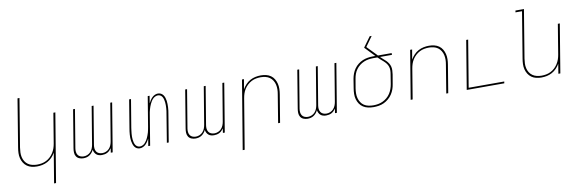

<svg xmlns="http://www.w3.org/2000/svg" viewBox="-60 -1272 6120 2024"><g transform="rotate(-10 3000.0 -260.0)"><path d="M388 215 441 -105Q427 -79 405 -56Q383 -33 356 -18.5Q329 -4 300 2Q271 8 242 8Q213 8 186 1.5Q159 -5 137 -20.5Q115 -36 100.5 -59.5Q86 -83 79.5 -109.5Q73 -136 74 -165Q75 -194 80 -223L164 -735H185L100 -220Q96 -194 95 -168Q94 -142 99.5 -117.5Q105 -93 118 -72Q131 -51 151 -37Q171 -23 196 -17Q221 -11 247 -11Q271 -11 296 -15.5Q321 -20 345 -32Q369 -44 388.5 -62.5Q408 -81 422 -103Q436 -125 444.5 -149.5Q453 -174 457 -199L510 -520H531L409 215Z M739 8Q716 8 695.5 -0.5Q675 -9 663.5 -27Q652 -45 651 -68Q650 -91 654 -114L721 -520H741L673 -110Q670 -91 672 -72.5Q674 -54 683.5 -39.5Q693 -25 710 -18Q727 -11 746 -11Q766 -11 785.5 -19Q805 -27 819.5 -42.5Q834 -58 842 -78Q850 -98 853 -117L920 -520H940L872 -110Q869 -91 871 -72.5Q873 -54 882.5 -39.5Q892 -25 909 -18Q926 -11 945 -11Q965 -11 984.5 -19Q1004 -27 1018.5 -42.5Q1033 -58 1041 -78Q1049 -98 1052 -117L1119 -520H1139L1053 0H1033L1040 -47Q1031 -34 1020 -23Q1009 -12 995.5 -5Q982 2 967 5Q952 8 938 8Q921 8 906 4Q891 0 879 -10Q867 -20 860 -34Q853 -48 850 -64Q843 -48 831.5 -34Q820 -20 805 -10Q790 0 773 4Q756 8 739 8Z M1343 8Q1325 8 1310.5 0Q1296 -8 1287 -21.5Q1278 -35 1273 -51Q1268 -67 1265 -84Q1262 -101 1262 -118Q1262 -135 1263 -152.5Q1264 -170 1266.5 -188Q1269 -206 1272 -223L1321 -520H1341L1291 -220Q1289 -205 1287 -189.5Q1285 -174 1283.5 -158.5Q1282 -143 1282 -127.5Q1282 -112 1283.5 -97Q1285 -82 1288.5 -67.5Q1292 -53 1299 -40Q1306 -27 1319 -19Q1332 -11 1347 -11Q1361 -11 1375.5 -17.5Q1390 -24 1400.5 -35Q1411 -46 1419.5 -59Q1428 -72 1434 -85.5Q1440 -99 1445.5 -113.5Q1451 -128 1455 -142Q1459 -156 1461.5 -170Q1464 -184 1467 -199L1520 -520H1540L1527 -442Q1535 -458 1545 -473Q1555 -488 1567.5 -500.5Q1580 -513 1596.5 -520.5Q1613 -528 1630 -528Q1648 -528 1662.5 -520Q1677 -512 1686.5 -498.5Q1696 -485 1701 -469Q1706 -453 1708.5 -436Q1711 -419 1711 -402Q1711 -385 1710.5 -367.5Q1710 -350 1707.5 -332Q1705 -314 1702 -297L1653 0H1633L1682 -300Q1685 -315 1687 -330.5Q1689 -346 1690 -361.5Q1691 -377 1691 -392.5Q1691 -408 1689.5 -423Q1688 -438 1684.5 -452.5Q1681 -467 1674 -480Q1667 -493 1654.5 -501Q1642 -509 1627 -509Q1613 -509 1598.5 -502.5Q1584 -496 1573 -485Q1562 -474 1554 -461Q1546 -448 1539.5 -434.5Q1533 -421 1528 -406.5Q1523 -392 1519 -378Q1515 -364 1512 -350Q1509 -336 1507 -321L1454 0H1434L1447 -78Q1439 -62 1429 -47Q1419 -32 1406.5 -19.5Q1394 -7 1377 0.5Q1360 8 1343 8Z M1939 8Q1916 8 1895.5 -0.5Q1875 -9 1863.5 -27Q1852 -45 1851 -68Q1850 -91 1854 -114L1921 -520H1941L1873 -110Q1870 -91 1872 -72.5Q1874 -54 1883.5 -39.5Q1893 -25 1910 -18Q1927 -11 1946 -11Q1966 -11 1985.5 -19Q2005 -27 2019.5 -42.5Q2034 -58 2042 -78Q2050 -98 2053 -117L2120 -520H2140L2072 -110Q2069 -91 2071 -72.5Q2073 -54 2082.5 -39.5Q2092 -25 2109 -18Q2126 -11 2145 -11Q2165 -11 2184.5 -19Q2204 -27 2218.5 -42.5Q2233 -58 2241 -78Q2249 -98 2252 -117L2319 -520H2339L2253 0H2233L2240 -47Q2231 -34 2220 -23Q2209 -12 2195.5 -5Q2182 2 2167 5Q2152 8 2138 8Q2121 8 2106 4Q2091 0 2079 -10Q2067 -20 2060 -34Q2053 -48 2050 -64Q2043 -48 2031.5 -34Q2020 -20 2005 -10Q1990 0 1973 4Q1956 8 1939 8Z M2407 215 2529 -520H2550L2532 -415Q2547 -441 2568.5 -464Q2590 -487 2617 -501.5Q2644 -516 2673 -522Q2702 -528 2731 -528Q2760 -528 2787.5 -521.5Q2815 -515 2837 -499.5Q2859 -484 2873 -460.5Q2887 -437 2893.5 -410.5Q2900 -384 2899.5 -355Q2899 -326 2894 -297L2845 0H2824L2873 -300Q2878 -326 2878.5 -352Q2879 -378 2873.5 -402.5Q2868 -427 2855 -448Q2842 -469 2822.5 -483Q2803 -497 2778 -503Q2753 -509 2727 -509Q2703 -509 2677.5 -504.5Q2652 -500 2628.5 -488Q2605 -476 2585 -457.5Q2565 -439 2551 -417Q2537 -395 2529 -370.5Q2521 -346 2517 -321L2428 215Z M3139 8Q3116 8 3095.5 -0.5Q3075 -9 3063.5 -27Q3052 -45 3051 -68Q3050 -91 3054 -114L3121 -520H3141L3073 -110Q3070 -91 3072 -72.5Q3074 -54 3083.5 -39.5Q3093 -25 3110 -18Q3127 -11 3146 -11Q3166 -11 3185.5 -19Q3205 -27 3219.5 -42.5Q3234 -58 3242 -78Q3250 -98 3253 -117L3320 -520H3340L3272 -110Q3269 -91 3271 -72.5Q3273 -54 3282.5 -39.5Q3292 -25 3309 -18Q3326 -11 3345 -11Q3365 -11 3384.5 -19Q3404 -27 3418.5 -42.5Q3433 -58 3441 -78Q3449 -98 3452 -117L3519 -520H3539L3453 0H3433L3440 -47Q3431 -34 3420 -23Q3409 -12 3395.5 -5Q3382 2 3367 5Q3352 8 3338 8Q3321 8 3306 4Q3291 0 3279 -10Q3267 -20 3260 -34Q3253 -48 3250 -64Q3243 -48 3231.5 -34Q3220 -20 3205 -10Q3190 0 3173 4Q3156 8 3139 8Z M3846 8Q3816 8 3787.5 2Q3759 -4 3735.5 -19Q3712 -34 3696.5 -57Q3681 -80 3673.5 -107Q3666 -134 3666.5 -164Q3667 -194 3672 -223L3688 -323Q3693 -351 3703 -377.5Q3713 -404 3730 -428Q3747 -452 3770.5 -470.5Q3794 -489 3820.5 -500Q3847 -511 3875 -515.5Q3903 -520 3930 -520H3956L3855 -626L3934 -735H3955L3879 -629L3978 -527Q3979 -525 3980.5 -523.5Q3982 -522 3984 -520H4131V-501H4003Q4016 -487 4031.5 -474.5Q4047 -462 4061 -448Q4075 -434 4086 -417Q4097 -400 4102 -380.5Q4107 -361 4106 -339.5Q4105 -318 4102 -297L4085 -197Q4081 -169 4071.5 -142Q4062 -115 4046 -90.5Q4030 -66 4006.5 -46Q3983 -26 3956.5 -13.5Q3930 -1 3901.5 3.5Q3873 8 3846 8ZM3847 -11Q3872 -11 3897.5 -15.5Q3923 -20 3947.5 -31.5Q3972 -43 3993 -61Q4014 -79 4028.5 -101.5Q4043 -124 4052 -149.5Q4061 -175 4065 -200L4081 -300Q4085 -321 4085.5 -342.5Q4086 -364 4079.5 -383.5Q4073 -403 4061 -418.5Q4049 -434 4034 -447.5Q4019 -461 4003.5 -474Q3988 -487 3975 -501H3930Q3905 -501 3879.5 -497Q3854 -493 3829.5 -482.5Q3805 -472 3783.5 -455Q3762 -438 3746.5 -416.5Q3731 -395 3722 -370Q3713 -345 3709 -320L3692 -220Q3688 -194 3687.5 -167Q3687 -140 3693.5 -115.5Q3700 -91 3713.5 -70Q3727 -49 3747.5 -35.5Q3768 -22 3794 -16.5Q3820 -11 3847 -11Z M4243 0 4329 -520H4350L4332 -415Q4347 -441 4368.5 -464Q4390 -487 4417 -501.5Q4444 -516 4473 -522Q4502 -528 4531 -528Q4560 -528 4587.5 -521.5Q4615 -515 4637 -499.5Q4659 -484 4673 -460.5Q4687 -437 4693.5 -410.5Q4700 -384 4699.5 -355Q4699 -326 4694 -297L4645 0H4624L4673 -300Q4678 -326 4678.5 -352Q4679 -378 4673.5 -402.5Q4668 -427 4655 -448Q4642 -469 4622.5 -483Q4603 -497 4578 -503Q4553 -509 4527 -509Q4503 -509 4477.5 -504.5Q4452 -500 4428.5 -488Q4405 -476 4385 -457.5Q4365 -439 4351 -417Q4337 -395 4329 -370.5Q4321 -346 4317 -321L4264 0Z M4843 0 4929 -520H4950L4867 -19H5248L5245 0Z M5642 8Q5613 8 5586 1.5Q5559 -5 5537 -20.5Q5515 -36 5500.5 -59.5Q5486 -83 5479.5 -109.5Q5473 -136 5474 -165Q5475 -194 5480 -223L5561 -716H5491L5494 -735H5585L5500 -220Q5496 -194 5495 -168Q5494 -142 5499.5 -117.5Q5505 -93 5518 -72Q5531 -51 5551 -37Q5571 -23 5596 -17Q5621 -11 5647 -11Q5671 -11 5696 -15.5Q5721 -20 5745 -32Q5769 -44 5788.5 -62.5Q5808 -81 5822 -103Q5836 -125 5844.5 -149.5Q5853 -174 5857 -199L5910 -520H5931L5845 0H5824L5841 -105Q5827 -79 5805 -56Q5783 -33 5756 -18.5Q5729 -4 5700 2Q5671 8 5642 8Z"/></g></svg>

Font: Iosevka Thin Extended Oblique
Style: Regular
Weight: 100
Width: 7
Italic angle: -9°
Monospace: yes
Designer: Belleve Invis
Foundry: Belleve Invis
Version: Version 32.5.0; ttfautohint (v1.8.4)